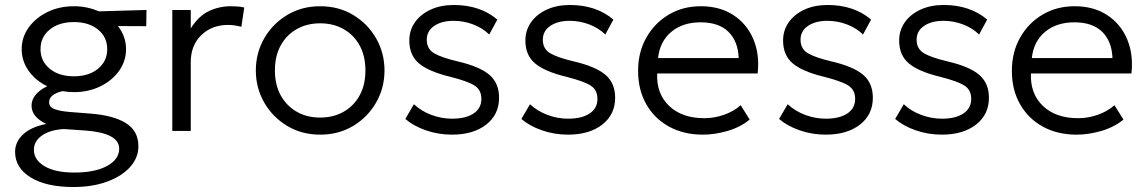

<svg xmlns="http://www.w3.org/2000/svg" viewBox="-20 -525 4598 770"><path d="M276.5 -155.5Q253.5 -155.5 231 -159.5Q206 -154 191.5 -142.8Q177 -131.5 177 -115.5Q177 -95 199.8 -87Q222.5 -79 259 -76L342 -69.5Q435 -62.5 485 -31.2Q535 0 535 61.5Q535 107.5 502 144.5Q469 181.5 410.2 203.2Q351.5 225 274.5 225Q165.5 225 103 186.5Q40.5 148 40.5 84Q40.5 44.5 72 14.5Q103.5 -15.5 165.5 -28Q106.5 -56 106.5 -101.5Q106.5 -125 123 -145Q139.5 -165 169.5 -179Q123 -201.5 95 -240.8Q67 -280 67 -328Q67 -376 95.2 -415Q123.5 -454 170.8 -477Q218 -500 276.5 -500Q330 -500 376 -479.5L567.5 -485L566.5 -420L453 -420.5Q485.5 -378.5 485.5 -328Q485.5 -280 457.5 -240.8Q429.5 -201.5 382 -178.5Q334.5 -155.5 276.5 -155.5ZM276.5 -219Q336 -219 373 -249.2Q410 -279.5 410 -328Q410 -376.5 373 -406.5Q336 -436.5 276.5 -436.5Q216.5 -436.5 179.5 -406.5Q142.5 -376.5 142.5 -328Q142.5 -279.5 179.5 -249.2Q216.5 -219 276.5 -219ZM277.5 167Q362 167 410 140.2Q458 113.5 458 71.5Q458 8.5 323 -1.5L236 -7.5Q179.5 -4 147.8 18.8Q116 41.5 116 76Q116 116.5 159 141.8Q202 167 277.5 167Z M671 0V-485H745V-411Q776.5 -461 817.8 -480.5Q859 -500 906 -500Q919 -500 932.8 -499Q946.5 -498 959.5 -495L948 -417.5Q920.5 -425 894.5 -425Q829.5 -425 787.2 -384Q745 -343 745 -276V0Z M1264 15Q1190 15 1131.5 -20.2Q1073 -55.5 1039.5 -114Q1006 -172.5 1006 -242.5Q1006 -312.5 1039.5 -371Q1073 -429.5 1131.5 -464.8Q1190 -500 1264 -500Q1338.5 -500 1396.8 -464.8Q1455 -429.5 1488.5 -371Q1522 -312.5 1522 -242.5Q1522 -172.5 1488.5 -114Q1455 -55.5 1396.8 -20.2Q1338.5 15 1264 15ZM1264 -53.5Q1317 -53.5 1358 -76.8Q1399 -100 1422.2 -142.2Q1445.5 -184.5 1445.5 -242.5Q1445.5 -300.5 1422.2 -342.8Q1399 -385 1358 -408.2Q1317 -431.5 1264 -431.5Q1211 -431.5 1170 -408.2Q1129 -385 1105.8 -342.8Q1082.5 -300.5 1082.5 -242.5Q1082.5 -184.5 1106 -142.2Q1129.5 -100 1170.2 -76.8Q1211 -53.5 1264 -53.5Z M1792.5 15Q1737.5 15 1687.5 -2.5Q1637.5 -20 1605.5 -48L1640 -107Q1670 -79 1710.5 -64Q1751 -49 1793 -49Q1847.5 -49 1879 -69.8Q1910.5 -90.5 1910.5 -128.5Q1910.5 -164 1883.8 -181.5Q1857 -199 1786 -217Q1699 -238 1660.2 -270.8Q1621.5 -303.5 1621.5 -362.5Q1621.5 -403.5 1644.2 -435.8Q1667 -468 1707.2 -486.5Q1747.5 -505 1800 -505Q1905.5 -505 1974.5 -446.5L1942 -386.5Q1916.5 -412 1878.2 -426.8Q1840 -441.5 1799 -441.5Q1751.5 -441.5 1721.5 -421.2Q1691.5 -401 1691.5 -365.5Q1691.5 -329 1721 -311.5Q1750.5 -294 1816.5 -278.5Q1904 -258 1942.8 -224.8Q1981.5 -191.5 1981.5 -133Q1981.5 -65.5 1929.8 -25.2Q1878 15 1792.5 15Z M2258 15Q2203 15 2153 -2.5Q2103 -20 2071 -48L2105.5 -107Q2135.5 -79 2176 -64Q2216.5 -49 2258.5 -49Q2313 -49 2344.5 -69.8Q2376 -90.5 2376 -128.5Q2376 -164 2349.2 -181.5Q2322.5 -199 2251.5 -217Q2164.5 -238 2125.8 -270.8Q2087 -303.5 2087 -362.5Q2087 -403.5 2109.8 -435.8Q2132.5 -468 2172.8 -486.5Q2213 -505 2265.5 -505Q2371 -505 2440 -446.5L2407.5 -386.5Q2382 -412 2343.8 -426.8Q2305.5 -441.5 2264.5 -441.5Q2217 -441.5 2187 -421.2Q2157 -401 2157 -365.5Q2157 -329 2186.5 -311.5Q2216 -294 2282 -278.5Q2369.5 -258 2408.2 -224.8Q2447 -191.5 2447 -133Q2447 -65.5 2395.2 -25.2Q2343.5 15 2258 15Z M2798.5 15Q2722 15 2663.5 -17Q2605 -49 2572 -106.8Q2539 -164.5 2539 -241Q2539 -315.5 2572 -374Q2605 -432.5 2661.8 -466.2Q2718.5 -500 2790.5 -500Q2867 -500 2921.2 -464.5Q2975.5 -429 3001.2 -368Q3027 -307 3018.5 -230.5H2615.5Q2612 -149.5 2663.5 -100.2Q2715 -51 2805 -51Q2844.5 -51 2883.2 -64.5Q2922 -78 2950.5 -103L2986.5 -45.5Q2949.5 -15 2898.2 0Q2847 15 2798.5 15ZM2619 -292H2942.5Q2940 -359.5 2901.2 -397.5Q2862.5 -435.5 2789.5 -435.5Q2718.5 -435.5 2672.5 -397.5Q2626.5 -359.5 2619 -292Z M3291.5 15Q3236.5 15 3186.5 -2.5Q3136.5 -20 3104.5 -48L3139 -107Q3169 -79 3209.5 -64Q3250 -49 3292 -49Q3346.5 -49 3378 -69.8Q3409.5 -90.5 3409.5 -128.5Q3409.5 -164 3382.8 -181.5Q3356 -199 3285 -217Q3198 -238 3159.2 -270.8Q3120.5 -303.5 3120.5 -362.5Q3120.5 -403.5 3143.2 -435.8Q3166 -468 3206.2 -486.5Q3246.5 -505 3299 -505Q3404.5 -505 3473.5 -446.5L3441 -386.5Q3415.5 -412 3377.2 -426.8Q3339 -441.5 3298 -441.5Q3250.5 -441.5 3220.5 -421.2Q3190.5 -401 3190.5 -365.5Q3190.5 -329 3220 -311.5Q3249.5 -294 3315.5 -278.5Q3403 -258 3441.8 -224.8Q3480.5 -191.5 3480.5 -133Q3480.5 -65.5 3428.8 -25.2Q3377 15 3291.5 15Z M3757 15Q3702 15 3652 -2.5Q3602 -20 3570 -48L3604.5 -107Q3634.5 -79 3675 -64Q3715.5 -49 3757.5 -49Q3812 -49 3843.5 -69.8Q3875 -90.5 3875 -128.5Q3875 -164 3848.2 -181.5Q3821.5 -199 3750.5 -217Q3663.5 -238 3624.8 -270.8Q3586 -303.5 3586 -362.5Q3586 -403.5 3608.8 -435.8Q3631.5 -468 3671.8 -486.5Q3712 -505 3764.5 -505Q3870 -505 3939 -446.5L3906.5 -386.5Q3881 -412 3842.8 -426.8Q3804.5 -441.5 3763.5 -441.5Q3716 -441.5 3686 -421.2Q3656 -401 3656 -365.5Q3656 -329 3685.5 -311.5Q3715 -294 3781 -278.5Q3868.5 -258 3907.2 -224.8Q3946 -191.5 3946 -133Q3946 -65.5 3894.2 -25.2Q3842.5 15 3757 15Z M4297.5 15Q4221 15 4162.5 -17Q4104 -49 4071 -106.8Q4038 -164.5 4038 -241Q4038 -315.5 4071 -374Q4104 -432.5 4160.8 -466.2Q4217.5 -500 4289.5 -500Q4366 -500 4420.2 -464.5Q4474.5 -429 4500.2 -368Q4526 -307 4517.5 -230.5H4114.5Q4111 -149.5 4162.5 -100.2Q4214 -51 4304 -51Q4343.5 -51 4382.2 -64.5Q4421 -78 4449.5 -103L4485.5 -45.5Q4448.5 -15 4397.2 0Q4346 15 4297.5 15ZM4118 -292H4441.5Q4439 -359.5 4400.2 -397.5Q4361.5 -435.5 4288.5 -435.5Q4217.5 -435.5 4171.5 -397.5Q4125.5 -359.5 4118 -292Z"/></svg>

Font: Geologica ExtraLight
Style: Regular
Weight: 200
Designer: Sindre Bremnes, Frode Helland
Foundry: Monokrom Skriftforlag AS
Version: Version 1.010; ttfautohint (v1.8.4.7-5d5b);gftools[0.9.28]